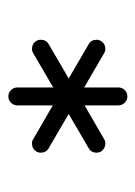

<svg xmlns="http://www.w3.org/2000/svg" viewBox="49 -652 332 471"><g transform="rotate(-90 215.5 -416.0)"><path d="M237 -292Q237 -283 230.5 -276.5Q224 -270 215 -270Q206 -270 199.5 -276.5Q193 -283 193 -292V-375L110 -327Q106 -324 100 -324Q91 -324 84 -330Q77 -336 77 -345Q77 -359 88 -365L172 -414L88 -463Q77 -469 77 -483Q77 -491 83 -497.5Q89 -504 100 -504Q106 -504 110 -501L193 -453V-540Q193 -549 199.5 -555.5Q206 -562 215 -562Q224 -562 230.5 -555.5Q237 -549 237 -540V-452L321 -501Q326 -504 331 -504Q342 -504 348 -497.5Q354 -491 354 -483Q354 -469 343 -463L259 -414L343 -365Q354 -359 354 -345Q354 -338 348 -331Q342 -324 331 -324Q326 -324 321 -327L237 -376Z"/></g></svg>

Font: Hubballi
Style: Regular
Weight: 400
Designer: Erin McLaughlin
Version: Version 1.000; ttfautohint (v1.8.3)